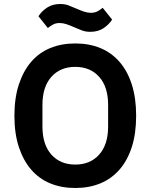

<svg xmlns="http://www.w3.org/2000/svg" viewBox="-20 -927 752 959"><path d="M356 12Q287 12 231 -11Q175 -34 135.5 -80Q96 -126 74 -193Q52 -260 52 -349Q52 -437 74 -504.5Q96 -572 135.5 -618Q175 -664 231 -687Q287 -710 356 -710Q425 -710 481 -687Q537 -664 577 -618Q617 -572 638.5 -504.5Q660 -437 660 -349Q660 -260 638.5 -193Q617 -126 577 -80Q537 -34 481 -11Q425 12 356 12ZM356 -105Q431 -105 475.5 -155Q520 -205 520 -295V-403Q520 -493 475.5 -543Q431 -593 356 -593Q281 -593 236.5 -543Q192 -493 192 -403V-295Q192 -205 236.5 -155Q281 -105 356 -105ZM431 -768Q408 -768 389.5 -775Q371 -782 353 -790Q330 -800 312.5 -806Q295 -812 278 -812Q261 -812 248 -806Q235 -800 219 -787L172 -846Q189 -872 216 -889.5Q243 -907 281 -907Q304 -907 322.5 -900Q341 -893 359 -885Q382 -875 399.5 -869Q417 -863 434 -863Q451 -863 464 -869Q477 -875 493 -888L540 -829Q523 -803 496 -785.5Q469 -768 431 -768Z"/></svg>

Font: IBM Plex Sans Hebrew SmBld
Style: Regular
Weight: 600
Designer: Mike Abbink, Paul van der Laan, Pieter van Rosmalen, Yanek Iontef
Foundry: Bold Monday
Version: Version 1.3